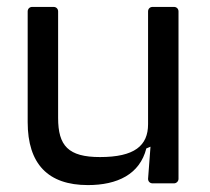

<svg xmlns="http://www.w3.org/2000/svg" viewBox="-20 -530 606 555"><path d="M496 -13V-497C496 -505 490 -510 483 -510H421C414 -510 408 -505 408 -497V-171C408 -109 369 -76 269 -76C177 -76 148 -109 148 -189V-497C148 -505 142 -510 135 -510H73C66 -510 60 -505 60 -497V-177C60 -56 119 5 234 5C319 5 384 -26 403 -101L408 -103L415 -106L408 -13C408 -5 414 0 421 0H483C490 0 496 -6 496 -13Z"/></svg>

Font: Aldone Medium
Style: Regular
Weight: 500
Designer: Pietro Gregorini
Version: Version 1.500;FEAKit 1.0